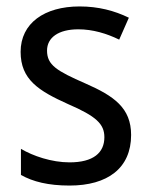

<svg xmlns="http://www.w3.org/2000/svg" viewBox="-20 -566 468 596"><path d="M387 -147C387 -231 334 -268 245 -307C156 -346 126 -364 126 -409C126 -449 161 -475 223 -475C268 -475 311 -462 350 -443L380 -511C335 -533 285 -546 227 -546C118 -546 44 -494 44 -405C44 -319 100 -284 191 -243C279 -205 304 -181 304 -140C304 -92 270 -62 196 -62C140 -62 82 -82 45 -104V-23C82 -2 130 10 196 10C314 10 387 -44 387 -147Z"/></svg>

Font: Noto Sans Bengali SemiCondensed
Style: Regular
Weight: 400
Width: 4
Designer: Jelle Bosma - Monotype Design Team
Foundry: Monotype Imaging Inc.
Version: Version 2.003